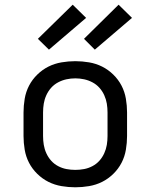

<svg xmlns="http://www.w3.org/2000/svg" viewBox="-20 -788 640 816"><path d="M300 8Q271 8 241.5 3Q212 -2 186 -15Q160 -28 138.5 -49Q117 -70 103.5 -96Q90 -122 85 -151.5Q80 -181 80 -210V-310Q80 -339 85 -368.5Q90 -398 103.5 -424Q117 -450 138.5 -471Q160 -492 186 -505Q212 -518 241.5 -523Q271 -528 300 -528Q329 -528 358.5 -523Q388 -518 414 -505Q440 -492 461.5 -471Q483 -450 496.5 -424Q510 -398 515 -368.5Q520 -339 520 -310V-210Q520 -181 515 -151.5Q510 -122 496.5 -96Q483 -70 461.5 -49Q440 -28 414 -15Q388 -2 358.5 3Q329 8 300 8ZM300 -66Q319 -66 337.5 -69.5Q356 -73 373 -82Q390 -91 402.5 -105Q415 -119 423 -136.5Q431 -154 434 -172.5Q437 -191 437 -210V-310Q437 -329 434 -347.5Q431 -366 423 -383.5Q415 -401 402.5 -415Q390 -429 373 -438Q356 -447 337.5 -451Q319 -455 300 -455Q281 -455 262.5 -451Q244 -447 227 -438Q210 -429 197.5 -415Q185 -401 177 -383.5Q169 -366 166 -347.5Q163 -329 163 -310V-210Q163 -191 166 -172.5Q169 -154 177 -136.5Q185 -119 197.5 -105Q210 -91 227 -82Q244 -73 262.5 -69.5Q281 -66 300 -66ZM383 -577 337 -623 484 -768 541 -712ZM188 -577 141 -623 289 -768 346 -712Z"/></svg>

Font: Iosevka SS04 Extended
Style: Regular
Weight: 400
Width: 7
Monospace: yes
Designer: Belleve Invis
Foundry: Belleve Invis
Version: Version 19.0.0; ttfautohint (v1.8.4)